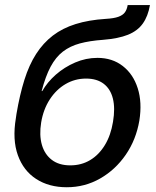

<svg xmlns="http://www.w3.org/2000/svg" viewBox="-20 -748 632 779"><path d="M251 11.7Q178.7 11.7 127 -21.7Q75.2 -55.2 52.5 -118.2Q29.8 -181.2 44.4 -268.6L46.9 -286.1Q60.1 -363.8 79.1 -424.3Q98.1 -484.9 126.7 -529.3Q155.3 -573.7 194.6 -603.8Q233.9 -633.8 286.9 -650.4Q339.8 -667 408.7 -671.4Q442.4 -673.3 460.4 -679.9Q478.5 -686.5 486.8 -698Q495.1 -709.5 498 -727.5H588.4Q580.6 -682.1 559.3 -652.3Q538.1 -622.6 499 -606.9Q460 -591.3 397.9 -586.4Q343.8 -582.5 304 -571.8Q264.2 -561 235.1 -538.6Q206.1 -516.1 185.3 -477.3Q164.6 -438.5 148.9 -378.4H151.4Q171.9 -414.6 206.5 -445.1Q241.2 -475.6 284.9 -494.4Q328.6 -513.2 375.5 -513.2Q435.5 -513.2 478 -480.2Q520.5 -447.3 538.8 -389.9Q557.1 -332.5 545.4 -258.8Q532.2 -181.2 490.2 -120.1Q448.2 -59.1 386.2 -23.7Q324.2 11.7 251 11.7ZM265.1 -77.1Q310.1 -77.1 345.7 -98.4Q381.3 -119.6 405.5 -159.4Q429.7 -199.2 438.5 -253.9Q447.8 -309.1 438 -348.1Q428.2 -387.2 400.6 -408.2Q373 -429.2 329.1 -429.2Q284.2 -429.2 246.1 -407Q208 -384.8 181.9 -344.5Q155.8 -304.2 147 -251Q138.7 -199.7 149.9 -160.6Q161.1 -121.6 190.2 -99.4Q219.2 -77.1 265.1 -77.1Z"/></svg>

Font: Inter 17pt Medium
Style: Italic
Weight: 500
Italic angle: -9.3988°
Version: Version 4.001;git-66647c0bb